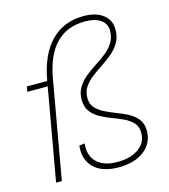

<svg xmlns="http://www.w3.org/2000/svg" viewBox="-112 -840 826 936"><g transform="rotate(-15 301.0 -371.5)"><path d="M372 7Q290 7 248 -33.5Q206 -74 213 -145L241 -149Q234 -89 269 -54.5Q304 -20 373 -20Q441 -20 481 -49.5Q521 -79 521 -128Q521 -159 503.5 -178Q486 -197 459 -210Q432 -223 401.5 -234Q371 -245 344 -260Q317 -275 299.5 -298Q282 -321 282 -358Q282 -394 298 -420Q314 -446 339 -466.5Q364 -487 392.5 -505Q421 -523 446 -543Q471 -563 487 -588.5Q503 -614 503 -648Q503 -683 474.5 -703Q446 -723 396 -723Q215 -723 174 -498L86 0H57L139 -464H36L41 -490H144V-492Q166 -618 230.5 -684Q295 -750 396 -750Q458 -750 494 -722Q530 -694 530 -647Q530 -609 514 -581.5Q498 -554 473 -533Q448 -512 420.5 -494Q393 -476 368 -457Q343 -438 327 -414.5Q311 -391 311 -359Q311 -328 328.5 -309Q346 -290 373 -276.5Q400 -263 430.5 -251.5Q461 -240 488 -225.5Q515 -211 532.5 -188.5Q550 -166 550 -131Q550 -68 501.5 -30.5Q453 7 372 7Z"/></g></svg>

Font: Livvic Thin
Style: Italic
Weight: 250
Italic angle: -10°
Designer: Jacques Le Bailly, Baron von Fonthausen
Version: Version 1.001; ttfautohint (v1.8.2)